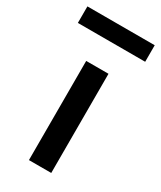

<svg xmlns="http://www.w3.org/2000/svg" viewBox="-208 -771 700 835"><g transform="rotate(30 142.0 -353.0)"><path d="M87 0V-498H199V0ZM-27 -623V-706H311V-623Z"/></g></svg>

Font: Nunito Sans 7pt SemiBold
Style: Regular
Weight: 600
Designer: Vernon Adams
Foundry: Vernon Adams
Version: Version 3.101;gftools[0.9.27]